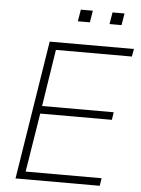

<svg xmlns="http://www.w3.org/2000/svg" viewBox="-59 -926 715 972"><g transform="rotate(5 298.5 -440.0)"><path d="M57 0 169 -705H597L590 -666H204L159 -377H523L517 -338H153L105 -39H491L485 0ZM463 -820 473 -880H534L524 -820ZM302 -820 312 -880H373L363 -820Z"/></g></svg>

Font: Mulish ExtraLight
Style: Italic
Weight: 200
Italic angle: -9°
Designer: Vernon Adams
Foundry: Vernon Adams
Version: Version 3.603